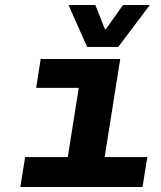

<svg xmlns="http://www.w3.org/2000/svg" viewBox="-20 -745 640 765"><path d="M327.1 -558.1 252.9 -725.1H359.9L397.9 -628.9H401.9L470.2 -725.1H577.1L451.2 -558.1ZM61 0 80.1 -119.1H250L293.9 -395H124L142.1 -509.8H459L397 -119.1H566.9L547.9 0Z"/></svg>

Font: Office Code Pro D Bold Italic
Style: Regular
Weight: 700
Italic angle: -9°
Designer: Nathan Rutzky & Paul D. Hunt
Foundry: Adobe Systems Incorporated
Version: Version 1.004;PS 001.004;hotconv 1.0.70;makeotf.lib2.5.58329